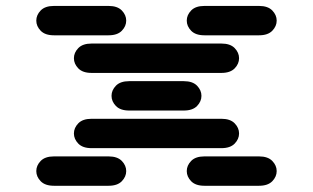

<svg xmlns="http://www.w3.org/2000/svg" viewBox="-20 -631 1040 638"><path d="M159.2 -13.7Q129.9 -13.7 115.2 -28.8Q100.6 -43.9 100.6 -62.5Q100.6 -81.1 115.2 -96.2Q129.9 -111.3 159.2 -111.3H340.8Q370.1 -111.3 384.8 -96.2Q399.4 -81.1 399.4 -62.5Q399.4 -43.9 384.8 -28.8Q370.1 -13.7 340.8 -13.7ZM659.2 -13.7Q629.9 -13.7 615.2 -28.8Q600.6 -43.9 600.6 -62.5Q600.6 -81.1 615.2 -96.2Q629.9 -111.3 659.2 -111.3H840.8Q870.1 -111.3 884.8 -96.2Q899.4 -81.1 899.4 -62.5Q899.4 -43.9 884.8 -28.8Q870.1 -13.7 840.8 -13.7ZM284.2 -138.7Q254.9 -138.7 240.2 -153.8Q225.6 -168.9 225.6 -187.5Q225.6 -206.1 240.2 -221.2Q254.9 -236.3 284.2 -236.3H715.8Q745.1 -236.3 759.8 -221.2Q774.4 -206.1 774.4 -187.5Q774.4 -168.9 759.8 -153.8Q745.1 -138.7 715.8 -138.7ZM409.2 -263.7Q379.9 -263.7 365.2 -278.8Q350.6 -293.9 350.6 -312.5Q350.6 -331.1 365.2 -346.2Q379.9 -361.3 409.2 -361.3H590.8Q620.1 -361.3 634.8 -346.2Q649.4 -331.1 649.4 -312.5Q649.4 -293.9 634.8 -278.8Q620.1 -263.7 590.8 -263.7ZM284.2 -388.7Q254.9 -388.7 240.2 -403.8Q225.6 -418.9 225.6 -437.5Q225.6 -456.1 240.2 -471.2Q254.9 -486.3 284.2 -486.3H715.8Q745.1 -486.3 759.8 -471.2Q774.4 -456.1 774.4 -437.5Q774.4 -418.9 759.8 -403.8Q745.1 -388.7 715.8 -388.7ZM159.2 -513.7Q129.9 -513.7 115.2 -528.8Q100.6 -543.9 100.6 -562.5Q100.6 -581.1 115.2 -596.2Q129.9 -611.3 159.2 -611.3H340.8Q370.1 -611.3 384.8 -596.2Q399.4 -581.1 399.4 -562.5Q399.4 -543.9 384.8 -528.8Q370.1 -513.7 340.8 -513.7ZM659.2 -513.7Q629.9 -513.7 615.2 -528.8Q600.6 -543.9 600.6 -562.5Q600.6 -581.1 615.2 -596.2Q629.9 -611.3 659.2 -611.3H840.8Q870.1 -611.3 884.8 -596.2Q899.4 -581.1 899.4 -562.5Q899.4 -543.9 884.8 -528.8Q870.1 -513.7 840.8 -513.7Z"/></svg>

Font: Sixtyfour Normal
Style: Regular
Weight: 400
Monospace: yes
Designer: Jens Kutilek
Foundry: Jens Kutilek
Version: Version 2.000